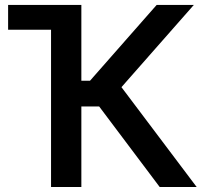

<svg xmlns="http://www.w3.org/2000/svg" viewBox="-20 -747 837 767"><path d="M305 -727.3H12.4V-628.2H183.9V0H305V-321.7H376.1L617.9 0H765.6L465.2 -398.8L754.3 -727.3H605.8L339.5 -424.4H305Z"/></svg>

Font: Magic Ui Pro Semi Bold
Style: Regular
Weight: 600
Designer: Stefan Endress, Andreas Faust
Version: Version 1.000;FEAKit 1.0